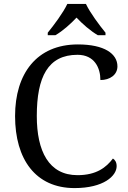

<svg xmlns="http://www.w3.org/2000/svg" viewBox="-20 -951 654 981"><path d="M224 -771H263C301 -793 341 -829 371 -861C401 -829 442 -793 480 -771H519V-784C488 -822 440 -886 419 -931H324C303 -886 255 -822 224 -784ZM361 10C509 10 576 -52 576 -102C576 -122 568 -134 557 -141C523 -96 473 -56 376 -56C229 -56 168 -179 168 -358C168 -558 225 -671 376 -671C463 -671 493 -604 493 -542C542 -542 580 -569 580 -612C580 -676 514 -724 378 -724C167 -724 57 -574 57 -358C57 -137 162 10 361 10Z"/></svg>

Font: Noto Serif Thai
Style: Regular
Weight: 400
Designer: Monotype Design Team
Foundry: Monotype Imaging Inc.
Version: Version 1.901